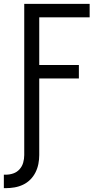

<svg xmlns="http://www.w3.org/2000/svg" viewBox="-30 -755 550 998"><path d="M-10 223V153H0Q20 153 39 146.5Q58 140 71.5 125Q85 110 90.5 90.5Q96 71 96 51V-735H436V-665H174V-417H380V-347H174V51Q174 74 169.5 97Q165 120 154.5 141Q144 162 127.5 178.5Q111 195 90 205Q69 215 46 219Q23 223 0 223Z"/></svg>

Font: Iosevka NFM
Style: Regular
Weight: 400
Monospace: yes
Designer: Belleve Invis
Foundry: Belleve Invis
Version: Version 29.0.4; ttfautohint (v1.8.4);Nerd Fonts 3.3.0